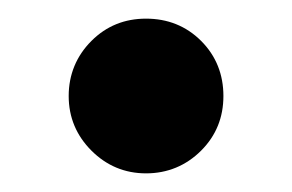

<svg xmlns="http://www.w3.org/2000/svg" viewBox="-20 -186 313 206"><path d="M78.1 -24.4C94.2 -8.3 113.8 0 136.7 0C159.7 0 179.7 -8.3 195.8 -24.4C211.9 -40.5 219.7 -60.1 219.7 -83C219.7 -106 211.9 -126 195.8 -142.1C179.7 -158.2 159.7 -166 136.7 -166C113.8 -166 94.2 -158.2 78.1 -142.1C62 -126 53.7 -106 53.7 -83C53.7 -60.1 62 -40.5 78.1 -24.4Z"/></svg>

Font: Samim
Style: Bold
Weight: 700
Foundry: DejaVu fonts team - Redesigned by Saber Rastikerdar
Version: Version 4.0.5